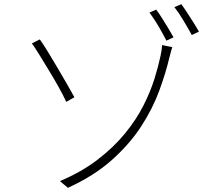

<svg xmlns="http://www.w3.org/2000/svg" viewBox="-20 -863 1040 916"><path d="M266 1Q370 -43 446.5 -102Q523 -161 576.5 -226.5Q630 -292 664 -359Q698 -426 717 -487.5Q736 -549 746 -597Q748 -605 750.5 -621.5Q753 -638 753 -648L802 -638Q798 -627 794.5 -612.5Q791 -598 789 -592Q771 -515 739.5 -429.5Q708 -344 653.5 -260Q599 -176 514 -100Q429 -24 304 33ZM170 -675Q186 -653 208.5 -616Q231 -579 255.5 -537.5Q280 -496 301 -459.5Q322 -423 335 -399L296 -377Q283 -406 261 -445.5Q239 -485 214 -526Q189 -567 167.5 -602Q146 -637 132 -656ZM725 -817Q737 -802 752 -778Q767 -754 782 -729.5Q797 -705 808 -685L774 -669Q764 -689 750 -714Q736 -739 720.5 -763Q705 -787 693 -803ZM845 -843Q857 -827 872 -804Q887 -781 902.5 -756.5Q918 -732 929 -712L895 -696Q878 -727 855 -765.5Q832 -804 812 -829Z"/></svg>

Font: Noto Sans KR ExtraLight
Style: Regular
Weight: 250
Designer: Ryoko NISHIZUKA  (kana, bopomofo & ideographs); Paul D. Hunt (Latin, Greek & Cyrillic); Sandoll Communications , Soo-you
Foundry: Adobe
Version: Version 2.004-H2;hotconv 1.0.118;makeotfexe 2.5.65603